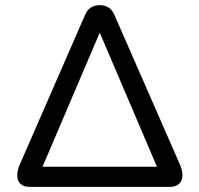

<svg xmlns="http://www.w3.org/2000/svg" viewBox="-20 -725 774 745"><path d="M47 -44Q47 -64 57 -87L310 -667Q326 -705 367 -705Q408 -705 424 -667L678 -87Q688 -64 688 -45Q688 -24 675 -12Q662 0 640 0H94Q72 0 59.5 -11.5Q47 -23 47 -44ZM145 -78H589L368 -596H366Z"/></svg>

Font: SN Pro
Style: Regular
Weight: 400
Designer: Tobias Whetton
Foundry: Supernotes
Version: Version 1.003